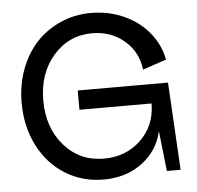

<svg xmlns="http://www.w3.org/2000/svg" viewBox="-50 -713 795 775"><g transform="rotate(-5 348.0 -325.0)"><path d="M339.8 12.2Q252.9 12.2 183.6 -31.2Q114.3 -74.7 75.2 -151.9Q36.1 -229 36.1 -325.2Q36.1 -397 59.3 -459.5Q82.5 -522 123.3 -566.4Q164.1 -610.8 221.9 -636.5Q279.8 -662.1 346.2 -662.1Q417 -662.1 478.3 -634.8Q539.6 -607.4 580.1 -558.3Q620.6 -509.3 631.8 -448.2L536.1 -416Q527.8 -488.3 473.9 -534.2Q419.9 -580.1 344.2 -580.1Q249 -580.1 186.5 -508.3Q124 -436.5 124 -327.1Q124 -215.8 187 -143.8Q250 -71.8 348.1 -71.8Q436 -71.8 495.6 -127.7Q555.2 -183.6 558.1 -268.1V-276.9H266.1V-355H631.8L651.9 0H596.2L578.1 -163.1Q560.5 -84.5 495.6 -36.1Q430.7 12.2 339.8 12.2Z"/></g></svg>

Font: Apfel Grotezk
Style: Regular
Weight: 400
Designer: Luigi Gorlero
Foundry: © 2023, Luigi Gorlero & Collletttivo
Version: Version 2.000;Glyphs 3.2 (3217)